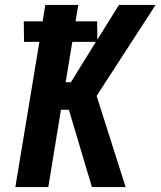

<svg xmlns="http://www.w3.org/2000/svg" viewBox="-20 -755 648 775"><path d="M42 0 139 -586H77L76 -669H152L163 -735H296L285 -669H372L373 -595L460 -735H608L370 -368L487 0H351L258 -312H226L175 0ZM266 -423 367 -586H272L245 -423Z"/></svg>

Font: Iosevka Aile Extrabold Oblique
Style: Regular
Weight: 800
Italic angle: -9°
Designer: Belleve Invis
Foundry: Belleve Invis
Version: Version 31.1.0; ttfautohint (v1.8.4)